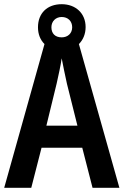

<svg xmlns="http://www.w3.org/2000/svg" viewBox="-20 -895 589 915"><path d="M421 0H549L356 -685C376 -705 388 -733 388 -766C388 -832 340 -875 274 -875C205 -875 161 -832 161 -765C161 -732 172 -705 192 -685L0 0H129L178 -191H372ZM274 -717C242 -717 225 -736 225 -765C225 -794 246 -814 274 -814C304 -814 324 -794 324 -765C324 -736 303 -717 274 -717ZM299 -496 349 -296H201L250 -497C258 -533 269 -582 274 -617C280 -583 291 -534 299 -496Z"/></svg>

Font: Noto Sans Arabic UI Cn SmBd
Style: Regular
Weight: 600
Width: 3
Designer: Monotype Design Team, Nadine Chahine and Nizar Qandah
Foundry: Monotype Imaging Inc.
Version: Version 2.010